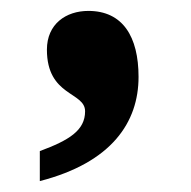

<svg xmlns="http://www.w3.org/2000/svg" viewBox="-20 -178 351 352"><path d="M53 154C185 120 234 46 234 -37C234 -111 205 -158 142 -158C101 -158 66 -134 66 -87C66 -1 136 -10 136 26C136 61 107 79 53 99Z"/></svg>

Font: Noto Serif Gurmukhi ExtraBold
Style: Regular
Weight: 800
Designer: Vaibhav Singh and the Monotype Design Team
Foundry: Monotype Imaging Inc.
Version: Version 2.004